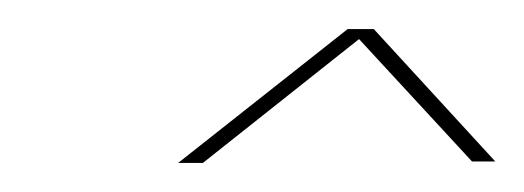

<svg xmlns="http://www.w3.org/2000/svg" viewBox="-20 -743 360 132"><path d="M102.5 -631H119.5L235.5 -723H219ZM304.5 -632H320.5L237 -723H220.5Z"/></svg>

Font: Anybody Thin
Style: Italic
Weight: 100
Italic angle: -10°
Designer: Tyler Finck
Foundry: Etcetera Type Company
Version: Version 1.114;gftools[0.9.25]